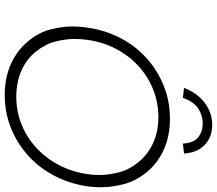

<svg xmlns="http://www.w3.org/2000/svg" viewBox="-74 -854 938 831"><g transform="rotate(90 395.5 -439.0)"><path d="M392 10Q317 10 258 -16.5Q199 -43 159.5 -90.5Q120 -138 107.5 -189.5Q95 -241 95 -282Q95 -314 100 -347Q111 -425 145 -490.5Q179 -556 232.5 -604Q286 -652 352.5 -678.5Q419 -705 494 -705Q569 -705 628 -678.5Q687 -652 726 -604Q765 -556 778 -503.5Q791 -451 791 -407Q791 -378 787 -347Q775 -269 740.5 -203.5Q706 -138 653 -90.5Q600 -43 533.5 -16.5Q467 10 392 10ZM399 -40Q462 -40 518.5 -62.5Q575 -85 620 -126.5Q665 -168 694.5 -224Q724 -280 734 -347Q738 -374 738 -399Q738 -437 727 -482Q716 -527 683 -568Q650 -609 600 -632Q550 -655 487 -655Q424 -655 367 -632Q310 -609 265.5 -568Q221 -527 191.5 -470.5Q162 -414 153 -347Q149 -318 149 -292Q149 -256 159.5 -212Q170 -168 202.5 -126.5Q235 -85 285.5 -62.5Q336 -40 399 -40ZM404 -761 361 -766Q375 -804 399 -831Q423 -858 454 -873Q485 -888 521 -888Q557 -888 584 -873Q611 -858 627 -831Q643 -804 645 -766L602 -761Q599 -809 574 -828Q549 -847 515 -847Q481 -847 451 -828Q421 -809 404 -761Z"/></g></svg>

Font: Lexend ExtLt
Style: Italic
Weight: 250
Italic angle: -8.13011°
Designer: Bonnie Shaver-Troup, Thomas Jockin
Foundry: Lexend
Version: Version 1.007